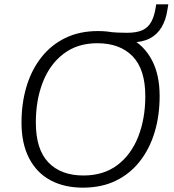

<svg xmlns="http://www.w3.org/2000/svg" viewBox="-20 -856 799 884"><path d="M362 8Q276 8 212.5 -26Q149 -60 114 -127.5Q79 -195 79 -291Q79 -381 102 -457.5Q125 -534 170 -591.5Q215 -649 280.5 -681Q346 -713 431 -713Q518 -713 581.5 -679Q645 -645 680 -578Q715 -511 715 -414Q715 -324 692 -247.5Q669 -171 624 -113.5Q579 -56 513.5 -24Q448 8 362 8ZM364 -48Q457 -48 520.5 -96Q584 -144 616.5 -227Q649 -310 649 -413Q649 -537 590.5 -597Q532 -657 428 -657Q337 -657 273.5 -609Q210 -561 177.5 -478.5Q145 -396 145 -292Q145 -168 203 -108Q261 -48 364 -48ZM521 -661 476 -709Q503 -707 523 -706Q543 -705 564 -705Q610 -705 636.5 -717.5Q663 -730 677 -756.5Q691 -783 697 -822L699 -836H755L751 -812Q744 -764 723.5 -730Q703 -696 668.5 -678.5Q634 -661 585 -661Z"/></svg>

Font: Nunito Sans 12pt Light
Style: Italic
Weight: 300
Italic angle: -9°
Designer: Vernon Adams
Foundry: Vernon Adams
Version: Version 3.101;gftools[0.9.27]